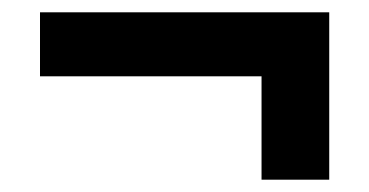

<svg xmlns="http://www.w3.org/2000/svg" viewBox="-20 -432 600 312"><path d="M405 -308H45V-412H515V-140H405Z"/></svg>

Font: .
Style: 
Weight: 500
Designer: A.Korolkova, Vitaly Kuzmin
Foundry: ParaType Ltd
Version: Version 1.000; Glyphs 3.2, build 3192.0